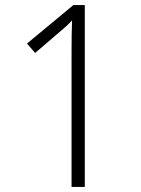

<svg xmlns="http://www.w3.org/2000/svg" viewBox="-20 -734 554 754"><path d="M313 0H261V-531Q261 -603 263 -654Q251 -641 239 -630Q227 -619 210 -605L118 -526L86 -563L268 -714H313Z"/></svg>

Font: Noto Sans Sinhala SemiCondensed Light
Style: Regular
Weight: 300
Width: 4
Designer: Jelle Bosma - Monotype Design Team
Foundry: Monotype Imaging Inc.
Version: Version 2.006; ttfautohint (v1.8.4.7-5d5b)